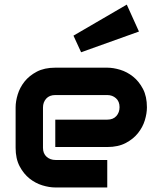

<svg xmlns="http://www.w3.org/2000/svg" viewBox="-20 -826 693 846"><path d="M627.4 -353Q627.4 -326.7 618.2 -296.1Q608.9 -265.6 588.1 -239.5Q567.4 -213.4 533.9 -195.8Q500.5 -178.2 452.6 -178.2H223.6V-298.8H452.6Q478.5 -298.8 492.7 -314.7Q506.8 -330.6 506.8 -354Q506.8 -378.9 491 -393.1Q475.1 -407.2 452.6 -407.2H223.6Q197.8 -407.2 183.6 -391.4Q169.4 -375.5 169.4 -352.1V-174.8Q169.4 -149.4 185.3 -135.3Q201.2 -121.1 224.6 -121.1H452.6V0H223.6Q197.3 0 166.7 -9.3Q136.2 -18.6 110.1 -39.3Q84 -60.1 66.4 -93.5Q48.8 -127 48.8 -174.8V-353Q48.8 -379.4 58.1 -409.9Q67.4 -440.4 88.1 -466.6Q108.9 -492.7 142.3 -510.3Q175.8 -527.8 223.6 -527.8H452.6Q479 -527.8 509.5 -518.6Q540 -509.3 566.2 -488.5Q592.3 -467.8 609.9 -434.3Q627.4 -400.9 627.4 -353ZM592.3 -687 337.4 -595.7 303.7 -668.9 538.6 -805.7Z"/></svg>

Font: Audiowide
Style: Regular
Weight: 400
Designer: Astigmatic (AOETI)
Foundry: Astigmatic (AOETI)
Version: Version 1.002